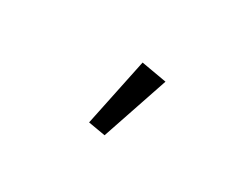

<svg xmlns="http://www.w3.org/2000/svg" viewBox="-47 -960 694 562"><g transform="rotate(30 300.0 -679.0)"><path d="M322 -559 264 -569 312 -799 398 -784Z"/></g></svg>

Font: Source Code Variable
Style: Regular
Weight: 400
Monospace: yes
Designer: Paul D. Hunt, Teo Tuominen
Foundry: Adobe Systems Incorporated
Version: Version 1.010;hotconv 1.0.106;makeotfexe 2.5.65593